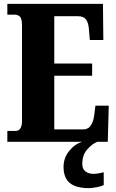

<svg xmlns="http://www.w3.org/2000/svg" viewBox="-20 -734 603 994"><path d="M18 0V-56H60Q94 -56 94 -109V-600Q94 -638 83 -648Q72 -658 58 -658H18V-714H513L515 -527H445L441 -575Q439 -613 426.5 -631.5Q414 -650 385 -650H261V-405H457V-342H261V-64H410Q437 -64 450.5 -85Q464 -106 468 -139L474 -187H543L538 0ZM441 240Q374 240 341.5 213.5Q309 187 309 130Q309 83 339 46.5Q369 10 407 0H484Q458 10 432 39Q406 68 406 115Q406 141 422.5 153.5Q439 166 464 166Q485 166 517 158V224Q504 231 479 235.5Q454 240 441 240Z"/></svg>

Font: Noto Serif Bengali ExtraCondensed Black
Style: Regular
Weight: 900
Width: 2
Designer: Juan Bruce, Universal Thirst, Indian Type Foundry and the Monotype Design Team.
Foundry: Monotype Imaging Inc.
Version: Version 2.003; ttfautohint (v1.8.4.7-5d5b)